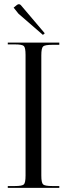

<svg xmlns="http://www.w3.org/2000/svg" viewBox="-20 -908 323 928"><path d="M187.5 -739.3 69.3 -841.8 45.9 -871.1 61.5 -883.8Q66.4 -887.7 71.3 -887.7Q77.1 -887.7 81.1 -882.8L196.3 -747.1ZM17.6 0V-8.8H51.8Q86.9 -8.8 95.2 -16.6Q103.5 -24.4 103.5 -59.6V-642.6Q103.5 -677.7 95.2 -685.5Q86.9 -693.4 51.8 -693.4H17.6V-702.1H266.6V-691.4H232.4Q197.3 -691.4 188.5 -683.6Q179.7 -675.8 179.7 -640.6V-59.6Q179.7 -24.4 188.5 -16.6Q197.3 -8.8 232.4 -8.8H266.6V0Z"/></svg>

Font: FoglihtenNo07
Style: Regular
Weight: 500
Designer: gluk (gluksza@wp.pl)
Foundry: gluk (gluksza@wp.pl)
Version: Version 0.871